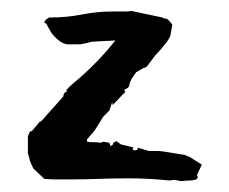

<svg xmlns="http://www.w3.org/2000/svg" viewBox="-20 -312 419 351"><path d="M154 -75Q149 -68 144 -63Q139 -58 139 -56V-53Q143 -52 151 -52Q159 -52 164 -51L169 -53L180 -51L182 -45L186 -47L187 -51L193 -54L201 -48L222 -43L224 -42L222 -39L226 -37L231 -38L232 -42L252 -36H267Q271 -36 279 -35Q287 -34 295 -32.5Q303 -31 309.5 -30Q316 -29 317 -29L327 -25L349 -11L340 8L342 12L339 16Q332 18 326.5 18Q321 18 313 19Q309 19 305 18Q301 17 297 17Q293 17 291 18Q270 16 251.5 15Q233 14 215 14Q187 14 161 15Q135 16 105 16Q94 16 83 16Q72 16 61 15L41 -4Q40 -6 37 -12.5Q34 -19 34 -21L31 -32V-63L35 -72H38L53 -90H55L96 -136V-137Q96 -143 103 -145L101 -147Q107 -154 115.5 -161Q124 -168 135 -178Q146 -188 160 -202.5Q174 -217 191 -238L152 -236Q148 -236 143 -234.5Q138 -233 127 -231H105Q95 -231 84.5 -240.5Q74 -250 70 -259L67 -264Q67 -265 65.5 -267.5Q64 -270 61 -270Q61 -273 65 -277L70 -280Q88 -280 102.5 -281.5Q117 -283 130 -285.5Q143 -288 156.5 -289.5Q170 -291 186 -291H203Q206 -291 210.5 -291Q215 -291 220 -292L277 -280Q279 -278 283 -278Q287 -278 295 -267L292 -250Q292 -244 282 -231.5Q272 -219 264 -211L249 -191Q246 -188 243 -188L229 -180L222 -170Q217 -162 216.5 -156.5Q216 -151 207 -148L209 -144L186 -120L185 -125L180 -110L169 -99Z"/></svg>

Font: East Sea Dokdo
Style: Regular
Weight: 400
Designer: YoonDesign Inc.
Foundry: YoonDesign Inc.
Version: Version 1.00